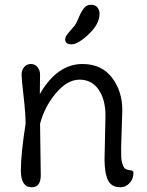

<svg xmlns="http://www.w3.org/2000/svg" viewBox="-20 -780 619 810"><path d="M496 -315 491 -158Q491 -130 491.5 -115.5Q492 -101 497.5 -85.5Q503 -70 511 -66.5Q519 -63 527.5 -62Q536 -61 539.5 -59Q543 -57 543 -51Q543 -25 526.5 -7.5Q510 10 488 10Q450 10 435.5 -20Q421 -50 421 -108L425 -292Q425 -360 396 -402Q367 -444 315.5 -444Q264 -444 216 -387Q168 -330 149 -258L152 -41Q152 10 114 10Q68 10 68 -60.5Q68 -131 88 -258Q88 -300 79.5 -374Q71 -448 71 -465.5Q71 -483 81.5 -496.5Q92 -510 110 -510Q128 -510 138.5 -496.5Q149 -483 149 -466Q149 -449 148.5 -424.5Q148 -400 148 -383Q221 -510 328 -510Q408 -510 452 -453Q496 -396 496 -315ZM400 -722Q400 -679 354.5 -636Q309 -593 282 -593Q255 -593 255 -614Q255 -626 271 -644Q287 -662 294.5 -671.5Q302 -681 312.5 -706.5Q323 -732 334.5 -746Q346 -760 364 -760Q382 -760 391 -748.5Q400 -737 400 -722Z"/></svg>

Font: Delius
Style: Regular
Weight: 400
Designer: Natalia Raices
Foundry: Natalia Raices
Version: Version 1.001